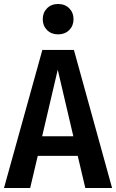

<svg xmlns="http://www.w3.org/2000/svg" viewBox="-23 -941 581 961"><path d="M323.5 -790.5Q302 -769 268 -769Q234 -769 212.5 -790.5Q191 -812 191 -845Q191 -878 212.5 -899.5Q234 -921 268 -921Q302 -921 323.5 -899.5Q345 -878 345 -845Q345 -812 323.5 -790.5ZM404 0 366 -161H166L128 0H-3L189 -691H347L538 0ZM188 -259H344L266 -592Z"/></svg>

Font: Fira Sans Condensed Medium
Style: Regular
Weight: 500
Width: 3
Designer: Carrois Corporate & Edenspiekermann AG
Foundry: Carrois Corporate GbR & Edenspiekermann AG
Version: Version 4.203;PS 004.203;hotconv 1.0.88;makeotf.lib2.5.64775